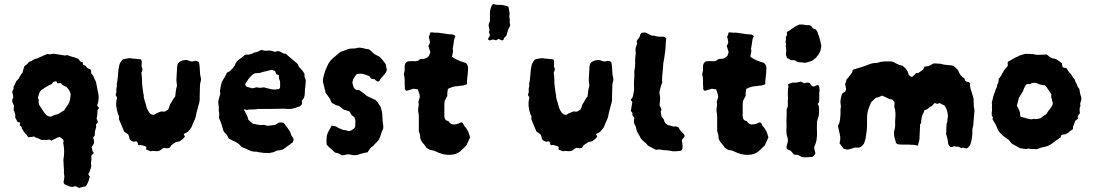

<svg xmlns="http://www.w3.org/2000/svg" viewBox="-20 -750 5402 948"><path d="M469 -216Q465 -212 462 -208Q461 -203 461 -197.5Q461 -192 461 -186Q460 -180 459 -174.5Q458 -169 457 -163Q459 -160 460.5 -156Q462 -152 463 -148Q463 -144 460 -142Q457 -140 454 -136Q455 -132 455 -123Q450 -107 449 -102Q448 -97 448 -81Q446 -79 444 -76.5Q442 -74 440 -71Q440 -70 441 -67.5Q442 -65 442 -63Q449 -44 437 -31Q436 -30 435 -27.5Q434 -25 432 -23Q434 -18 435.5 -12Q437 -6 438 -1Q436 4 440 1Q446 5 440 9Q438 12 432 16Q430 21 431 22Q433 36 430 48Q429 53 429.5 58Q430 63 431 70Q430 74 428.5 79.5Q427 85 425 91Q424 95 421.5 99.5Q419 104 416 109Q418 113 420 117Q422 121 424 124Q420 129 419.5 135.5Q419 142 415 148Q414 153 410.5 158Q407 163 405 168Q401 172 397 171.5Q393 171 389 173Q385 174 380.5 175Q376 176 371 178Q367 176 362.5 174Q358 172 353 169Q352 170 349.5 170Q347 170 345 171Q335 175 322 170Q316 168 310.5 165Q305 162 299 160Q295 156 294.5 153Q294 150 294 146Q296 140 296.5 134Q297 128 298 121Q297 116 296 109Q295 102 296 94Q296 86 295 77Q294 68 294 60Q294 55 293.5 49.5Q293 44 293 38Q301 -3 292 -44Q294 -50 294 -55Q292 -62 286 -66Q280 -70 273 -74Q263 -71 253.5 -65.5Q244 -60 233 -55Q231 -57 228.5 -58.5Q226 -60 223 -61Q219 -60 214 -59.5Q209 -59 204 -59H184L166 -68Q161 -70 156 -71Q151 -72 148 -77Q144 -76 141 -74.5Q138 -73 133 -74Q131 -74 128 -73Q125 -72 122 -72Q117 -74 115 -79Q113 -84 109 -87Q106 -90 103 -93Q100 -96 97 -100Q95 -106 90.5 -111Q86 -116 87 -123Q81 -129 78 -131Q77 -136 79 -139Q81 -142 77 -146Q75 -147 72 -147Q69 -147 67 -147Q64 -153 61 -159Q58 -165 55 -170Q56 -181 55 -186Q54 -191 47 -208Q48 -212 48 -217Q48 -222 49 -228Q48 -231 45.5 -236Q43 -241 41 -245Q40 -250 40.5 -256Q41 -262 45 -266Q45 -269 45 -273Q45 -277 44 -281Q43 -285 42 -289.5Q41 -294 40 -298Q44 -303 47 -311V-323Q50 -328 53 -332.5Q56 -337 57 -342Q59 -349 63.5 -352.5Q68 -356 72 -361Q74 -365 76 -369Q78 -373 81 -377Q83 -382 85.5 -384.5Q88 -387 91 -391Q93 -399 95.5 -408Q98 -417 101 -424Q106 -428 111 -431Q116 -434 118 -439Q123 -446 128 -446Q136 -449 144 -454.5Q152 -460 162 -461L214 -484Q216 -484 220.5 -482.5Q225 -481 229 -482Q237 -485 245.5 -484.5Q254 -484 263 -482Q272 -481 281.5 -479Q291 -477 300 -476Q303 -476 305.5 -476.5Q308 -477 312 -478Q318 -476 324.5 -473.5Q331 -471 338 -469Q346 -468 352.5 -465Q359 -462 366 -460Q371 -455 375 -449Q379 -443 388 -443Q389 -439 389.5 -436Q390 -433 391 -430Q395 -429 397.5 -427.5Q400 -426 404 -424Q406 -422 408 -418.5Q410 -415 413 -413Q416 -412 420 -410Q424 -408 428 -406Q430 -402 430 -400V-392Q430 -389 432 -386Q440 -379 443.5 -368.5Q447 -358 453 -348Q454 -347 454 -345Q454 -343 455 -340Q457 -332 458.5 -322.5Q460 -313 462 -304Q473 -266 461 -233Q460 -232 460 -230Q460 -225 464 -223Q468 -221 469 -216ZM329 -286Q326 -297 320.5 -305.5Q315 -314 308 -321Q305 -323 301 -324Q297 -325 293 -328Q289 -330 285.5 -334Q282 -338 278 -340H275Q274 -340 272.5 -339.5Q271 -339 269 -339Q261 -338 261 -345Q261 -347 259.5 -346.5Q258 -346 258 -348Q258 -350 251.5 -348Q245 -346 245 -346Q244 -347 239.5 -340Q235 -333 224 -330Q222 -330 220 -328Q204 -319 185 -306Q176 -298 173 -288Q172 -283 170.5 -278Q169 -273 167 -268Q172 -259 171 -249.5Q170 -240 174 -231Q179 -224 183.5 -217Q188 -210 193 -202Q196 -198 198.5 -194Q201 -190 205 -186Q216 -172 235 -175Q242 -180 250.5 -182.5Q259 -185 269 -187Q276 -193 283.5 -197.5Q291 -202 297 -205Q301 -212 305 -218Q309 -224 313 -229Q324 -244 327 -266Q328 -272 328 -277.5Q328 -283 329 -286Z M971 -368Q973 -362 972.5 -356Q972 -350 970 -345Q968 -338 967.5 -330.5Q967 -323 967 -315Q967 -305 966.5 -295.5Q966 -286 966 -276Q966 -269 966 -261Q966 -253 964 -244Q960 -228 955 -211Q950 -194 947 -176Q946 -174 945.5 -170.5Q945 -167 943 -163Q934 -144 925 -121Q921 -116 916.5 -110Q912 -104 907 -99Q903 -96 898.5 -94Q894 -92 890 -90Q888 -90 887 -86Q889 -84 890.5 -81Q892 -78 893 -76Q885 -64 869 -53Q865 -52 859.5 -50.5Q854 -49 848 -48Q838 -42 825 -32Q824 -30 822 -26.5Q820 -23 818 -21Q811 -17 804.5 -18Q798 -19 790 -20Q787 -19 784.5 -17.5Q782 -16 779 -14Q777 -13 774.5 -10.5Q772 -8 770 -7Q758 -2 746 -4Q734 -6 722 -3Q717 -6 711.5 -8Q706 -10 701 -12Q701 -14 701.5 -16Q702 -18 703 -21Q701 -28 694 -29Q687 -31 680.5 -33Q674 -35 667 -33Q660 -33 660 -43Q658 -52 653 -52H649Q642 -49 635.5 -51.5Q629 -54 623 -59Q619 -63 618.5 -70Q618 -77 614 -84Q611 -89 604.5 -92.5Q598 -96 593 -100Q587 -115 581 -128.5Q575 -142 570 -155Q567 -161 567.5 -165.5Q568 -170 568 -177L565 -182Q565 -182 563 -186Q556 -206 554 -226Q552 -246 558 -267Q557 -270 555.5 -273Q554 -276 552 -278Q550 -283 552.5 -288Q555 -293 555 -297Q553 -311 556 -320Q558 -325 557 -330Q556 -335 557 -339Q560 -351 561 -362.5Q562 -374 563 -385Q564 -407 569 -428Q571 -436 575 -442Q579 -448 583 -454Q585 -456 588 -457Q591 -458 594 -459Q600 -460 606.5 -461Q613 -462 622 -463Q627 -462 633.5 -461Q640 -460 647 -460Q654 -459 661 -458.5Q668 -458 676 -457Q677 -454 678 -452Q679 -450 680 -448Q680 -441 679.5 -434.5Q679 -428 679 -421Q680 -418 681.5 -415.5Q683 -413 684 -409Q683 -405 681.5 -400Q680 -395 678 -390Q681 -374 681 -356.5Q681 -339 683 -322Q685 -311 686 -300.5Q687 -290 690 -279Q689 -272 691 -265Q693 -258 695 -251Q698 -244 699.5 -237Q701 -230 703 -222Q708 -206 718 -193Q724 -187 727 -185Q729 -184 731.5 -184Q734 -184 736 -183Q743 -183 747 -187Q751 -191 756 -192Q767 -197 777 -200Q782 -199 787 -199H794L810 -209Q815 -217 817 -227Q819 -237 826 -244Q831 -252 835 -260Q839 -268 845 -273Q847 -287 848 -299Q849 -311 853 -323Q854 -326 853.5 -329.5Q853 -333 853 -336Q852 -342 851.5 -347.5Q851 -353 851 -355Q852 -366 852 -375Q852 -384 853 -392Q854 -400 854 -408.5Q854 -417 855 -424Q857 -440 869 -446Q873 -448 876 -449.5Q879 -451 883 -452Q887 -453 891 -453Q895 -453 901 -454Q906 -453 911.5 -451Q917 -449 923 -447Q929 -446 934.5 -447Q940 -448 946 -450Q950 -449 953 -448Q956 -447 960 -445Q961 -444 962 -442.5Q963 -441 963 -439Q964 -434 965 -428Q966 -422 966 -416Q967 -404 967.5 -392Q968 -380 971 -368Z M1490 -353Q1489 -343 1488.5 -332.5Q1488 -322 1486 -312Q1485 -302 1485 -290.5Q1485 -279 1481 -267Q1479 -264 1476 -260.5Q1473 -257 1470 -252Q1470 -248 1470.5 -245Q1471 -242 1472 -238Q1470 -233 1466 -229.5Q1462 -226 1458 -224Q1448 -221 1439.5 -218Q1431 -215 1422 -213Q1408 -211 1393 -212.5Q1378 -214 1363 -213Q1350 -213 1335.5 -212.5Q1321 -212 1306 -212H1250Q1246 -209 1241.5 -210Q1237 -211 1233 -209Q1229 -211 1224 -209.5Q1219 -208 1214 -210Q1210 -209 1206.5 -208.5Q1203 -208 1198 -207Q1194 -208 1191 -209.5Q1188 -211 1184 -208Q1186 -205 1188.5 -201.5Q1191 -198 1192 -193Q1195 -189 1197 -185Q1199 -181 1201 -176Q1203 -172 1204 -167.5Q1205 -163 1206 -159Q1211 -154 1217 -149Q1223 -144 1229 -139Q1234 -138 1239.5 -137Q1245 -136 1250 -135Q1256 -134 1262 -133Q1268 -132 1275 -133Q1282 -135 1288 -132.5Q1294 -130 1301 -129Q1310 -130 1319.5 -131Q1329 -132 1338 -133Q1342 -136 1346.5 -138.5Q1351 -141 1355 -144Q1368 -147 1381 -143Q1384 -138 1388.5 -133Q1393 -128 1397 -122Q1403 -113 1409 -104.5Q1415 -96 1417 -85Q1419 -80 1423 -75Q1427 -70 1429 -66Q1430 -61 1428.5 -57Q1427 -53 1426 -48Q1422 -44 1416 -41Q1415 -41 1414 -39Q1413 -37 1411 -36Q1405 -32 1399 -28Q1393 -24 1388 -20Q1374 -8 1359 -8Q1353 -8 1350 -7Q1345 -6 1340 -3Q1335 0 1329 2Q1324 2 1319 3.5Q1314 5 1309 6Q1306 6 1302 5.5Q1298 5 1294 5Q1285 6 1276 4Q1267 2 1258 2Q1255 1 1252 0Q1249 -1 1246 -1Q1229 0 1214 -6.5Q1199 -13 1184 -20Q1172 -23 1167 -31Q1160 -39 1151.5 -44.5Q1143 -50 1133 -54Q1127 -56 1121 -59.5Q1115 -63 1108 -67Q1107 -71 1105 -75Q1103 -79 1101 -83Q1099 -86 1095.5 -89Q1092 -92 1089 -95Q1086 -98 1084 -102Q1079 -119 1074 -135.5Q1069 -152 1061 -168Q1062 -175 1062.5 -182.5Q1063 -190 1061 -199Q1060 -201 1060 -204Q1060 -207 1060 -209Q1060 -214 1060.5 -217.5Q1061 -221 1060 -224Q1059 -232 1058 -240Q1057 -248 1059 -255Q1061 -263 1063 -271Q1065 -279 1068 -288Q1067 -290 1067 -294Q1067 -298 1066 -302Q1068 -313 1070 -324Q1072 -335 1075 -345Q1078 -351 1081.5 -356.5Q1085 -362 1089 -368Q1096 -380 1100 -391Q1112 -397 1114.5 -398.5Q1117 -400 1119 -403Q1121 -406 1132 -415Q1131 -418 1137 -424Q1143 -430 1141 -434Q1150 -451 1167 -461Q1173 -465 1178.5 -469.5Q1184 -474 1188 -478Q1193 -481 1197.5 -480.5Q1202 -480 1206 -480Q1209 -481 1212.5 -481.5Q1216 -482 1220 -483Q1222 -484 1225 -485Q1228 -486 1230 -488Q1232 -489 1234 -490Q1236 -491 1238 -491Q1247 -492 1255 -496Q1263 -500 1270 -504Q1285 -498 1301 -500Q1311 -501 1320.5 -499Q1330 -497 1338 -494L1352 -498Q1360 -497 1367 -493Q1374 -489 1381 -485H1390Q1391 -484 1392 -483.5Q1393 -483 1394 -482Q1405 -472 1415 -463.5Q1425 -455 1436 -446Q1451 -436 1455 -422Q1459 -416 1462 -413Q1474 -403 1483 -386Q1483 -384 1483.5 -380.5Q1484 -377 1484 -374Q1483 -369 1486 -364Q1489 -359 1490 -353ZM1363 -320V-345Q1363 -350 1362 -351Q1361 -354 1359.5 -357Q1358 -360 1357 -361V-378L1354 -381Q1350 -381 1344 -383Q1342 -392 1339 -397Q1336 -401 1331 -402Q1326 -403 1320 -405Q1307 -401 1292 -398Q1277 -395 1263 -390Q1256 -389 1250 -389Q1244 -389 1238 -388Q1228 -384 1220.5 -375.5Q1213 -367 1206 -359Q1202 -354 1199 -348Q1196 -342 1192 -337Q1191 -336 1191 -331Q1194 -323 1200 -321Q1206 -320 1212 -318Q1218 -316 1225 -314Q1228 -315 1230.5 -315Q1233 -315 1236 -316Q1248 -321 1256 -317Q1264 -316 1270.5 -317Q1277 -318 1284 -319Q1290 -316 1296.5 -315Q1303 -314 1309 -312Q1322 -308 1334 -308Q1346 -308 1358 -311Q1363 -316 1363 -320Z M1890 -405Q1887 -392 1878 -383Q1874 -379 1871.5 -374.5Q1869 -370 1865 -368Q1861 -364 1859 -361Q1857 -358 1855 -353Q1850 -343 1838 -351Q1832 -355 1830 -359L1818 -360Q1816 -360 1815 -361Q1810 -363 1808 -367.5Q1806 -372 1801 -375Q1786 -382 1771 -385Q1756 -388 1740 -383Q1730 -370 1727 -364.5Q1724 -359 1720 -345Q1720 -338 1722.5 -331.5Q1725 -325 1727 -317Q1732 -309 1740 -306Q1744 -306 1748 -305.5Q1752 -305 1756 -304Q1760 -301 1763 -298.5Q1766 -296 1769 -294Q1776 -290 1782.5 -283.5Q1789 -277 1796 -274Q1804 -270 1811 -267Q1818 -264 1825 -260Q1831 -259 1835.5 -255Q1840 -251 1844 -246Q1847 -240 1851.5 -234Q1856 -228 1860 -221Q1863 -210 1865.5 -198.5Q1868 -187 1868 -174Q1868 -165 1869 -156.5Q1870 -148 1871 -139Q1872 -134 1872.5 -128Q1873 -122 1872 -115Q1869 -109 1866 -102Q1863 -95 1861 -87Q1857 -72 1850 -59Q1846 -54 1841 -49Q1836 -44 1831 -39Q1828 -37 1826 -34Q1824 -31 1822 -29Q1812 -23 1806 -15Q1800 -7 1795 2Q1788 3 1781 4.5Q1774 6 1766 8Q1760 9 1754 11.5Q1748 14 1743 16H1719Q1708 11 1698 12Q1688 13 1677 16Q1667 18 1663 14Q1656 9 1648.5 6.5Q1641 4 1634 3Q1624 -7 1613 -16Q1602 -25 1593 -36Q1593 -39 1592.5 -42.5Q1592 -46 1592 -49Q1592 -57 1592.5 -63.5Q1593 -70 1593 -77Q1596 -91 1603.5 -104Q1611 -117 1618 -130Q1624 -129 1629 -128Q1634 -127 1640 -125Q1645 -121 1652 -118Q1659 -115 1666 -112Q1675 -107 1680 -108Q1684 -108 1687 -107Q1690 -106 1694 -105Q1706 -100 1717 -108Q1722 -111 1726.5 -114.5Q1731 -118 1734 -124Q1734 -130 1734 -137.5Q1734 -145 1735 -152Q1735 -155 1734 -158Q1733 -161 1732 -164.5Q1731 -168 1730 -171L1716 -182Q1712 -187 1710 -192.5Q1708 -198 1703 -201L1679 -208Q1673 -211 1669 -215Q1665 -219 1661 -222Q1659 -224 1657 -225Q1655 -226 1653 -227Q1649 -228 1645 -229Q1641 -230 1636 -232Q1630 -237 1620 -241Q1614 -248 1612 -255Q1610 -262 1605 -268Q1601 -273 1597 -279Q1593 -285 1588 -291Q1585 -302 1582.5 -313.5Q1580 -325 1577 -336Q1572 -351 1576 -365Q1578 -374 1580.5 -384Q1583 -394 1587 -404Q1593 -416 1602 -437Q1612 -453 1628.5 -466.5Q1645 -480 1661 -494Q1665 -496 1670 -497.5Q1675 -499 1679 -500Q1691 -504 1697 -506.5Q1703 -509 1710.5 -510Q1718 -511 1733 -511H1735Q1749 -516 1762.5 -514Q1776 -512 1789 -508Q1792 -508 1795.5 -507.5Q1799 -507 1800 -507Q1809 -502 1815.5 -495Q1822 -488 1830 -482Q1835 -479 1841 -476.5Q1847 -474 1852 -471Q1862 -463 1869.5 -453Q1877 -443 1884 -434Q1886 -427 1887 -420Q1888 -413 1890 -405Z M2301 -72Q2296 -62 2292 -52Q2288 -42 2283 -32L2262 -12Q2243 9 2217 13Q2204 15 2190.5 14.5Q2177 14 2163 10Q2155 8 2146.5 4.5Q2138 1 2130 -3Q2124 -6 2117 -7.5Q2110 -9 2102 -10Q2099 -12 2095 -14.5Q2091 -17 2086 -20Q2079 -32 2069.5 -42Q2060 -52 2055 -67Q2055 -79 2054 -83.5Q2053 -88 2048 -102V-168Q2048 -176 2047.5 -183.5Q2047 -191 2045 -198Q2044 -205 2044.5 -210Q2045 -215 2046 -222Q2049 -234 2046 -247Q2049 -259 2053 -271Q2053 -277 2050 -288Q2047 -299 2043 -309Q2038 -309 2033 -310Q2028 -311 2022 -312Q2016 -310 2009.5 -308Q2003 -306 1995 -304Q1992 -302 1986 -302Q1985 -302 1982.5 -304.5Q1980 -307 1980 -308Q1979 -311 1979 -314Q1979 -317 1979 -320Q1978 -328 1978 -337Q1978 -346 1978 -354Q1978 -362 1977 -369.5Q1976 -377 1974 -384Q1975 -389 1976 -393.5Q1977 -398 1978 -402V-421Q1978 -429 1980.5 -435Q1983 -441 1991 -446Q1997 -448 2004.5 -448Q2012 -448 2021 -448Q2029 -447 2037.5 -448.5Q2046 -450 2053 -457Q2055 -459 2058.5 -459Q2062 -459 2064 -459Q2084 -458 2099 -475Q2100 -481 2105 -492Q2102 -499 2100 -507.5Q2098 -516 2095 -524Q2097 -527 2099 -530Q2101 -533 2102 -537Q2104 -542 2102 -546.5Q2100 -551 2101 -554Q2099 -559 2099 -561Q2099 -563 2097 -568Q2098 -570 2099 -572.5Q2100 -575 2101 -577Q2102 -581 2103 -583.5Q2104 -586 2105 -590H2116Q2121 -589 2126.5 -588.5Q2132 -588 2137 -589Q2139 -589 2142 -588.5Q2145 -588 2148 -588Q2165 -586 2181.5 -583Q2198 -580 2214 -580Q2216 -580 2218.5 -579Q2221 -578 2222 -577Q2226 -575 2229 -572Q2228 -568 2226 -564.5Q2224 -561 2223 -558Q2222 -554 2221.5 -549Q2221 -544 2220 -539Q2219 -532 2218 -525Q2217 -518 2215 -509Q2216 -508 2216 -504Q2216 -500 2217 -497Q2216 -490 2214.5 -484Q2213 -478 2212 -470Q2225 -460 2240.5 -453Q2256 -446 2278 -440Q2289 -433 2291 -417Q2291 -394 2288 -371Q2287 -362 2286 -353Q2285 -344 2286 -335Q2273 -327 2255 -327Q2252 -327 2249 -326Q2246 -325 2244 -325Q2228 -324 2219.5 -322Q2211 -320 2193 -312Q2190 -308 2190 -301Q2189 -295 2188.5 -289Q2188 -283 2189 -276Q2189 -276 2189 -275.5Q2189 -275 2187 -274Q2181 -262 2178 -256Q2175 -250 2174.5 -244Q2174 -238 2174 -224V-176Q2174 -171 2175 -170Q2176 -161 2184 -155Q2188 -154 2191.5 -153Q2195 -152 2197 -148Q2206 -136 2217.5 -135.5Q2229 -135 2242 -139Q2246 -141 2250 -143Q2254 -145 2258 -146Q2266 -144 2268 -137Q2270 -130 2275 -125Q2280 -120 2283.5 -114Q2287 -108 2291 -102Q2293 -96 2296 -88.5Q2299 -81 2301 -72Z M2499 -627Q2498 -619 2494 -613.5Q2490 -608 2488 -600Q2485 -593 2483.5 -586.5Q2482 -580 2481 -575Q2476 -569 2471 -564.5Q2466 -560 2466 -553Q2459 -549 2453 -552.5Q2447 -556 2442 -558Q2438 -556 2435.5 -554.5Q2433 -553 2430 -551Q2427 -552 2423 -553Q2419 -554 2415 -555Q2411 -554 2406.5 -553Q2402 -552 2397 -550Q2394 -553 2390 -555Q2390 -563 2394 -566.5Q2398 -570 2399 -576Q2399 -581 2396 -586Q2393 -591 2396 -597Q2397 -600 2396.5 -603.5Q2396 -607 2395 -610Q2389 -631 2399 -644V-685Q2399 -695 2401.5 -704.5Q2404 -714 2408 -722Q2410 -725 2411.5 -726.5Q2413 -728 2414 -730Q2422 -729 2429.5 -727Q2437 -725 2445 -726Q2456 -727 2466.5 -724Q2477 -721 2487 -719Q2488 -719 2489 -717.5Q2490 -716 2491 -714Q2493 -704 2495 -692.5Q2497 -681 2495 -670Q2494 -666 2496 -660.5Q2498 -655 2497 -649Q2496 -644 2497 -638Q2498 -632 2499 -627Z M3007 -368Q3009 -362 3008.5 -356Q3008 -350 3006 -345Q3004 -338 3003.5 -330.5Q3003 -323 3003 -315Q3003 -305 3002.5 -295.5Q3002 -286 3002 -276Q3002 -269 3002 -261Q3002 -253 3000 -244Q2996 -228 2991 -211Q2986 -194 2983 -176Q2982 -174 2981.5 -170.5Q2981 -167 2979 -163Q2970 -144 2961 -121Q2957 -116 2952.5 -110Q2948 -104 2943 -99Q2939 -96 2934.5 -94Q2930 -92 2926 -90Q2924 -90 2923 -86Q2925 -84 2926.5 -81Q2928 -78 2929 -76Q2921 -64 2905 -53Q2901 -52 2895.5 -50.5Q2890 -49 2884 -48Q2874 -42 2861 -32Q2860 -30 2858 -26.5Q2856 -23 2854 -21Q2847 -17 2840.5 -18Q2834 -19 2826 -20Q2823 -19 2820.5 -17.5Q2818 -16 2815 -14Q2813 -13 2810.5 -10.5Q2808 -8 2806 -7Q2794 -2 2782 -4Q2770 -6 2758 -3Q2753 -6 2747.5 -8Q2742 -10 2737 -12Q2737 -14 2737.5 -16Q2738 -18 2739 -21Q2737 -28 2730 -29Q2723 -31 2716.5 -33Q2710 -35 2703 -33Q2696 -33 2696 -43Q2694 -52 2689 -52H2685Q2678 -49 2671.5 -51.5Q2665 -54 2659 -59Q2655 -63 2654.5 -70Q2654 -77 2650 -84Q2647 -89 2640.5 -92.5Q2634 -96 2629 -100Q2623 -115 2617 -128.5Q2611 -142 2606 -155Q2603 -161 2603.5 -165.5Q2604 -170 2604 -177L2601 -182Q2601 -182 2599 -186Q2592 -206 2590 -226Q2588 -246 2594 -267Q2593 -270 2591.5 -273Q2590 -276 2588 -278Q2586 -283 2588.5 -288Q2591 -293 2591 -297Q2589 -311 2592 -320Q2594 -325 2593 -330Q2592 -335 2593 -339Q2596 -351 2597 -362.5Q2598 -374 2599 -385Q2600 -407 2605 -428Q2607 -436 2611 -442Q2615 -448 2619 -454Q2621 -456 2624 -457Q2627 -458 2630 -459Q2636 -460 2642.5 -461Q2649 -462 2658 -463Q2663 -462 2669.5 -461Q2676 -460 2683 -460Q2690 -459 2697 -458.5Q2704 -458 2712 -457Q2713 -454 2714 -452Q2715 -450 2716 -448Q2716 -441 2715.5 -434.5Q2715 -428 2715 -421Q2716 -418 2717.5 -415.5Q2719 -413 2720 -409Q2719 -405 2717.5 -400Q2716 -395 2714 -390Q2717 -374 2717 -356.5Q2717 -339 2719 -322Q2721 -311 2722 -300.5Q2723 -290 2726 -279Q2725 -272 2727 -265Q2729 -258 2731 -251Q2734 -244 2735.5 -237Q2737 -230 2739 -222Q2744 -206 2754 -193Q2760 -187 2763 -185Q2765 -184 2767.5 -184Q2770 -184 2772 -183Q2779 -183 2783 -187Q2787 -191 2792 -192Q2803 -197 2813 -200Q2818 -199 2823 -199H2830L2846 -209Q2851 -217 2853 -227Q2855 -237 2862 -244Q2867 -252 2871 -260Q2875 -268 2881 -273Q2883 -287 2884 -299Q2885 -311 2889 -323Q2890 -326 2889.5 -329.5Q2889 -333 2889 -336Q2888 -342 2887.5 -347.5Q2887 -353 2887 -355Q2888 -366 2888 -375Q2888 -384 2889 -392Q2890 -400 2890 -408.5Q2890 -417 2891 -424Q2893 -440 2905 -446Q2909 -448 2912 -449.5Q2915 -451 2919 -452Q2923 -453 2927 -453Q2931 -453 2937 -454Q2942 -453 2947.5 -451Q2953 -449 2959 -447Q2965 -446 2970.5 -447Q2976 -448 2982 -450Q2986 -449 2989 -448Q2992 -447 2996 -445Q2997 -444 2998 -442.5Q2999 -441 2999 -439Q3000 -434 3001 -428Q3002 -422 3002 -416Q3003 -404 3003.5 -392Q3004 -380 3007 -368Z M3360 -81Q3360 -72 3352 -66Q3344 -58 3348 -47Q3350 -40 3350 -32Q3350 -24 3350 -16Q3349 -14 3347.5 -11.5Q3346 -9 3344 -7Q3340 -5 3339 -5Q3331 -4 3323 -3.5Q3315 -3 3307 -3Q3302 -3 3302 -3Q3288 -7 3274.5 -7.5Q3261 -8 3248 -10Q3240 -12 3233 -12Q3226 -12 3219 -10Q3209 -15 3199.5 -20.5Q3190 -26 3179 -31Q3172 -42 3161.5 -49.5Q3151 -57 3143 -68Q3141 -73 3138.5 -78Q3136 -83 3133 -87Q3123 -102 3120 -120Q3120 -127 3115 -132Q3107 -147 3111 -160Q3112 -162 3111.5 -164.5Q3111 -167 3112 -168Q3108 -173 3106 -176Q3104 -179 3102 -182Q3102 -189 3103 -192L3095 -202Q3097 -213 3098.5 -224.5Q3100 -236 3102 -246L3095 -256Q3095 -260 3098 -262.5Q3101 -265 3103 -269Q3107 -280 3108 -290Q3111 -302 3111 -313Q3109 -335 3111 -356Q3113 -377 3112 -399Q3117 -421 3116 -443Q3115 -465 3119 -486Q3119 -491 3119 -491Q3116 -503 3119 -514Q3122 -525 3126 -534Q3125 -536 3125 -539Q3125 -542 3123 -544Q3125 -551 3129 -555.5Q3133 -560 3136 -564Q3138 -568 3139.5 -572.5Q3141 -577 3142 -581L3149 -588Q3158 -590 3168 -589Q3171 -588 3174.5 -586Q3178 -584 3182 -582Q3189 -578 3195.5 -575.5Q3202 -573 3210 -574Q3221 -570 3231.5 -569Q3242 -568 3252 -569H3256Q3256 -569 3256.5 -568.5Q3257 -568 3258 -568Q3263 -567 3267 -563Q3271 -559 3269 -554Q3267 -539 3266.5 -524Q3266 -509 3264 -494Q3262 -480 3260 -465.5Q3258 -451 3255 -437Q3254 -415 3251.5 -393.5Q3249 -372 3249 -351Q3249 -348 3249.5 -346Q3250 -344 3250 -342Q3245 -332 3242.5 -322Q3240 -312 3237 -301Q3235 -293 3237 -284Q3240 -272 3239.5 -260Q3239 -248 3237 -235V-229Q3239 -225 3241.5 -220Q3244 -215 3246 -210Q3245 -207 3244 -203.5Q3243 -200 3242 -197Q3244 -192 3244.5 -186Q3245 -180 3246 -175Q3250 -170 3254 -165.5Q3258 -161 3259 -155Q3259 -153 3261 -150Q3263 -147 3264 -145Q3266 -140 3270.5 -137Q3275 -134 3279 -132Q3286 -131 3292 -129Q3298 -127 3305 -125Q3309 -125 3311.5 -125.5Q3314 -126 3317 -126Q3319 -125 3322.5 -124Q3326 -123 3329 -122Q3330 -121 3331 -119.5Q3332 -118 3333 -117Q3335 -109 3344 -100Q3349 -96 3353.5 -91.5Q3358 -87 3360 -81Z M3774 -72Q3769 -62 3765 -52Q3761 -42 3756 -32L3735 -12Q3716 9 3690 13Q3677 15 3663.5 14.5Q3650 14 3636 10Q3628 8 3619.5 4.5Q3611 1 3603 -3Q3597 -6 3590 -7.5Q3583 -9 3575 -10Q3572 -12 3568 -14.5Q3564 -17 3559 -20Q3552 -32 3542.5 -42Q3533 -52 3528 -67Q3528 -79 3527 -83.5Q3526 -88 3521 -102V-168Q3521 -176 3520.5 -183.5Q3520 -191 3518 -198Q3517 -205 3517.5 -210Q3518 -215 3519 -222Q3522 -234 3519 -247Q3522 -259 3526 -271Q3526 -277 3523 -288Q3520 -299 3516 -309Q3511 -309 3506 -310Q3501 -311 3495 -312Q3489 -310 3482.5 -308Q3476 -306 3468 -304Q3465 -302 3459 -302Q3458 -302 3455.5 -304.5Q3453 -307 3453 -308Q3452 -311 3452 -314Q3452 -317 3452 -320Q3451 -328 3451 -337Q3451 -346 3451 -354Q3451 -362 3450 -369.5Q3449 -377 3447 -384Q3448 -389 3449 -393.5Q3450 -398 3451 -402V-421Q3451 -429 3453.5 -435Q3456 -441 3464 -446Q3470 -448 3477.5 -448Q3485 -448 3494 -448Q3502 -447 3510.5 -448.5Q3519 -450 3526 -457Q3528 -459 3531.5 -459Q3535 -459 3537 -459Q3557 -458 3572 -475Q3573 -481 3578 -492Q3575 -499 3573 -507.5Q3571 -516 3568 -524Q3570 -527 3572 -530Q3574 -533 3575 -537Q3577 -542 3575 -546.5Q3573 -551 3574 -554Q3572 -559 3572 -561Q3572 -563 3570 -568Q3571 -570 3572 -572.5Q3573 -575 3574 -577Q3575 -581 3576 -583.5Q3577 -586 3578 -590H3589Q3594 -589 3599.5 -588.5Q3605 -588 3610 -589Q3612 -589 3615 -588.5Q3618 -588 3621 -588Q3638 -586 3654.5 -583Q3671 -580 3687 -580Q3689 -580 3691.5 -579Q3694 -578 3695 -577Q3699 -575 3702 -572Q3701 -568 3699 -564.5Q3697 -561 3696 -558Q3695 -554 3694.5 -549Q3694 -544 3693 -539Q3692 -532 3691 -525Q3690 -518 3688 -509Q3689 -508 3689 -504Q3689 -500 3690 -497Q3689 -490 3687.5 -484Q3686 -478 3685 -470Q3698 -460 3713.5 -453Q3729 -446 3751 -440Q3762 -433 3764 -417Q3764 -394 3761 -371Q3760 -362 3759 -353Q3758 -344 3759 -335Q3746 -327 3728 -327Q3725 -327 3722 -326Q3719 -325 3717 -325Q3701 -324 3692.5 -322Q3684 -320 3666 -312Q3663 -308 3663 -301Q3662 -295 3661.5 -289Q3661 -283 3662 -276Q3662 -276 3662 -275.5Q3662 -275 3660 -274Q3654 -262 3651 -256Q3648 -250 3647.5 -244Q3647 -238 3647 -224V-176Q3647 -171 3648 -170Q3649 -161 3657 -155Q3661 -154 3664.5 -153Q3668 -152 3670 -148Q3679 -136 3690.5 -135.5Q3702 -135 3715 -139Q3719 -141 3723 -143Q3727 -145 3731 -146Q3739 -144 3741 -137Q3743 -130 3748 -125Q3753 -120 3756.5 -114Q3760 -108 3764 -102Q3766 -96 3769 -88.5Q3772 -81 3774 -72Z M4033 -534Q4036 -527 4035 -519.5Q4034 -512 4032 -505Q4031 -499 4028 -493.5Q4025 -488 4023 -483Q4019 -477 4014.5 -472Q4010 -467 4006 -462Q4003 -461 4001 -458.5Q3999 -456 3996 -454Q3989 -449 3974 -444.5Q3959 -440 3950 -440Q3945 -440 3942 -442Q3936 -442 3930 -442.5Q3924 -443 3919 -443Q3916 -445 3912.5 -447Q3909 -449 3907 -451Q3902 -453 3896.5 -453Q3891 -453 3886 -453Q3882 -456 3876.5 -458.5Q3871 -461 3866 -463L3860 -481Q3861 -489 3862 -498.5Q3863 -508 3860 -518Q3857 -520 3860 -523Q3863 -530 3860 -537Q3857 -544 3860 -551Q3861 -553 3861 -557Q3858 -563 3861 -568.5Q3864 -574 3866 -578Q3865 -581 3865 -584.5Q3865 -588 3865 -590Q3866 -591 3866.5 -592.5Q3867 -594 3869 -595Q3877 -597 3882.5 -602.5Q3888 -608 3895 -611Q3902 -617 3910.5 -621Q3919 -625 3927 -629Q3935 -629 3941 -629Q3947 -629 3953 -627Q3956 -626 3960 -626Q3964 -626 3968 -626Q3982 -628 3990 -615Q3992 -610 3997 -609Q4002 -608 4006 -606Q4016 -597 4019 -583Q4021 -577 4023.5 -571Q4026 -565 4027 -559Q4029 -553 4030.5 -546.5Q4032 -540 4033 -534ZM4027 -304Q4025 -298 4025 -290.5Q4025 -283 4025 -275Q4026 -268 4025 -260.5Q4024 -253 4024 -246L4017 -236Q4022 -231 4023 -225Q4024 -219 4024 -212Q4024 -205 4024 -197.5Q4024 -190 4023 -182Q4022 -175 4019 -167Q4016 -159 4014 -150Q4014 -140 4013.5 -126.5Q4013 -113 4014 -100Q4015 -81 4012 -61.5Q4009 -42 4000 -25Q4000 -17 4002 -9.5Q4004 -2 4006 6Q4006 7 4005 8.5Q4004 10 4004 12Q3999 19 3992 24Q3991 24 3990 25H3986Q3975 25 3963.5 26.5Q3952 28 3938 25Q3934 23 3929.5 20Q3925 17 3920 15Q3916 15 3910.5 14.5Q3905 14 3900 13Q3892 4 3884 -6Q3881 -8 3877 -9Q3873 -10 3869 -12Q3862 -17 3864 -28Q3866 -39 3869 -47Q3872 -60 3868 -72L3864 -86Q3864 -94 3863 -101Q3862 -108 3863 -115Q3864 -125 3863.5 -134Q3863 -143 3863 -153Q3864 -167 3864 -180.5Q3864 -194 3864 -207Q3864 -212 3865 -213Q3870 -221 3870 -228.5Q3870 -236 3870 -244Q3869 -252 3870.5 -260.5Q3872 -269 3870 -276Q3870 -285 3870 -293.5Q3870 -302 3871 -311Q3872 -316 3872.5 -321.5Q3873 -327 3871 -334Q3880 -338 3886.5 -340Q3893 -342 3899 -342Q3903 -342 3907.5 -342Q3912 -342 3916 -343Q3926 -345 3933 -347Q3938 -346 3941.5 -343.5Q3945 -341 3949 -339Q3956 -339 3963 -342Q3970 -343 3975.5 -341Q3981 -339 3984 -331Q3985 -330 3985.5 -329Q3986 -328 3987 -327L3994 -323Q4001 -322 4006 -325.5Q4011 -329 4016 -330Q4022 -330 4023 -325Q4026 -318 4027 -304Z M4790 -187Q4789 -179 4788.5 -169.5Q4788 -160 4787 -151Q4786 -143 4786 -136Q4786 -129 4783 -121Q4781 -116 4781 -110.5Q4781 -105 4781 -99Q4781 -94 4781 -88.5Q4781 -83 4780 -78Q4779 -70 4777.5 -61.5Q4776 -53 4774 -45Q4773 -41 4771 -36.5Q4769 -32 4767 -29L4760 -22Q4754 -16 4746 -18Q4741 -20 4736.5 -21Q4732 -22 4727 -18Q4720 -23 4710 -26H4699Q4697 -26 4695 -27Q4693 -28 4691 -28Q4688 -27 4685 -26Q4682 -25 4680 -24Q4674 -24 4672 -25Q4661 -34 4661 -47Q4660 -58 4657 -68.5Q4654 -79 4651 -90Q4653 -98 4652.5 -107Q4652 -116 4653 -125Q4654 -130 4653.5 -135.5Q4653 -141 4657 -146Q4657 -158 4660 -173Q4661 -177 4660 -182Q4659 -192 4656.5 -201.5Q4654 -211 4649 -220Q4647 -224 4644.5 -227.5Q4642 -231 4637 -232Q4633 -235 4628 -237Q4623 -239 4619 -241Q4612 -238 4607 -237Q4605 -238 4602 -239Q4599 -240 4597 -241Q4596 -240 4594.5 -240Q4593 -240 4592 -239Q4586 -230 4577 -224Q4573 -223 4569 -219.5Q4565 -216 4561 -213Q4558 -210 4553.5 -209Q4549 -208 4544 -206Q4543 -203 4542.5 -200Q4542 -197 4540 -194Q4539 -192 4537.5 -189Q4536 -186 4535 -184Q4530 -170 4529 -158Q4528 -155 4528 -152Q4530 -146 4527.5 -142.5Q4525 -139 4523 -135Q4522 -118 4521.5 -101Q4521 -84 4520 -67Q4520 -61 4519 -57Q4517 -51 4515.5 -44.5Q4514 -38 4512 -31L4491 -35Q4486 -35 4480 -35Q4474 -35 4468 -36H4448Q4441 -36 4434 -36Q4427 -36 4420 -37Q4409 -37 4404 -45Q4400 -57 4397 -69.5Q4394 -82 4394 -95Q4394 -99 4394.5 -103Q4395 -107 4397 -110Q4399 -118 4399.5 -124Q4400 -130 4400 -137Q4399 -151 4400.5 -166Q4402 -181 4401 -195Q4400 -199 4400 -202Q4400 -205 4400 -208Q4399 -213 4397 -217Q4395 -221 4396 -225Q4396 -230 4396.5 -235Q4397 -240 4397 -245Q4394 -249 4391.5 -252Q4389 -255 4385 -259Q4382 -259 4378.5 -259.5Q4375 -260 4371 -261Q4367 -263 4361.5 -266Q4356 -269 4351 -271Q4347 -273 4342.5 -275Q4338 -277 4335 -278Q4327 -275 4318 -270Q4315 -269 4311.5 -268.5Q4308 -268 4304 -267Q4299 -262 4293.5 -257Q4288 -252 4282 -246Q4280 -242 4278 -237.5Q4276 -233 4274 -228Q4268 -214 4264.5 -199.5Q4261 -185 4261 -168V-135Q4261 -118 4259 -101.5Q4257 -85 4254 -68Q4253 -61 4250.5 -55Q4248 -49 4246 -41Q4241 -34 4235 -28.5Q4229 -23 4221 -21Q4207 -22 4202.5 -21.5Q4198 -21 4184 -16Q4180 -15 4176.5 -14Q4173 -13 4168 -12Q4163 -11 4159 -12Q4155 -13 4145 -16Q4141 -22 4135.5 -29Q4130 -36 4125 -43Q4126 -46 4126.5 -49Q4127 -52 4128 -54Q4130 -67 4128 -79Q4125 -91 4123 -103Q4121 -115 4118 -125Q4118 -133 4121.5 -138Q4125 -143 4126 -151Q4128 -158 4128.5 -167.5Q4129 -177 4130 -186Q4130 -196 4130 -205.5Q4130 -215 4132 -223Q4132 -230 4131 -232Q4128 -252 4133 -271Q4135 -276 4135.5 -279.5Q4136 -283 4137 -285Q4140 -291 4145 -293Q4150 -295 4154 -299Q4159 -308 4156.5 -317Q4154 -326 4153 -336Q4155 -341 4157 -346.5Q4159 -352 4160 -358Q4168 -366 4174.5 -375Q4181 -384 4187 -392Q4189 -394 4189 -399Q4189 -404 4193 -406Q4195 -407 4197.5 -407.5Q4200 -408 4201 -409Q4218 -414 4235 -419Q4252 -424 4268 -431Q4286 -439 4304 -439Q4306 -439 4308 -439.5Q4310 -440 4313 -440Q4326 -445 4339.5 -446Q4353 -447 4367 -447H4379Q4384 -446 4389.5 -444.5Q4395 -443 4400 -439Q4408 -435 4415.5 -431.5Q4423 -428 4432 -427Q4436 -426 4438.5 -423.5Q4441 -421 4444 -419Q4449 -415 4452.5 -410Q4456 -405 4460 -400Q4462 -396 4463.5 -391.5Q4465 -387 4466 -382Q4470 -378 4474 -374Q4478 -370 4485 -371Q4490 -376 4495 -380.5Q4500 -385 4504 -390Q4507 -389 4513 -389L4538 -406Q4540 -411 4542 -414Q4544 -417 4545 -421Q4550 -422 4555 -422.5Q4560 -423 4565 -424Q4572 -428 4578 -430.5Q4584 -433 4590 -437Q4595 -437 4600.5 -436.5Q4606 -436 4611 -436Q4615 -435 4619.5 -435.5Q4624 -436 4628 -434Q4641 -430 4654 -429.5Q4667 -429 4680 -427Q4682 -425 4688 -425L4710 -404Q4710 -403 4711 -402Q4712 -401 4712 -400Q4721 -374 4742 -363Q4743 -361 4743.5 -357.5Q4744 -354 4745 -352Q4751 -346 4758 -346Q4770 -344 4769 -335Q4769 -323 4772.5 -311Q4776 -299 4780 -288L4787 -263Q4787 -256 4787.5 -247Q4788 -238 4788 -230Q4788 -226 4788.5 -222.5Q4789 -219 4790 -215Q4793 -202 4790 -187Z M5318 -273Q5321 -261 5317 -251Q5315 -246 5314 -241Q5313 -236 5314 -231Q5315 -230 5314.5 -228.5Q5314 -227 5314 -225Q5310 -217 5310.5 -208Q5311 -199 5312 -191L5302 -177V-164Q5300 -162 5297 -159.5Q5294 -157 5289 -153Q5287 -146 5283.5 -138Q5280 -130 5278 -123V-113Q5274 -109 5268 -106Q5262 -103 5258 -97Q5254 -94 5250 -92Q5246 -90 5241 -87Q5239 -86 5236.5 -86.5Q5234 -87 5232 -86Q5217 -86 5217 -72Q5206 -65 5195.5 -57Q5185 -49 5174 -41Q5157 -28 5130 -23Q5121 -22 5113 -18.5Q5105 -15 5096 -13Q5094 -13 5091 -14Q5088 -15 5086 -14Q5074 -13 5061 -16Q5057 -17 5053 -16Q5049 -15 5046 -14Q5039 -15 5032 -16Q5025 -17 5017 -18Q5008 -22 5000.5 -27Q4993 -32 4985 -36Q4979 -38 4974 -43Q4969 -48 4966 -53Q4965 -55 4963.5 -56.5Q4962 -58 4960 -60Q4957 -62 4954 -63.5Q4951 -65 4948 -68Q4932 -79 4919.5 -92Q4907 -105 4901 -124Q4896 -137 4889 -147Q4887 -151 4884.5 -154.5Q4882 -158 4880 -162Q4881 -164 4883 -170Q4881 -173 4879 -176Q4877 -179 4877 -183Q4877 -186 4876.5 -189.5Q4876 -193 4877 -197Q4879 -204 4878 -211Q4877 -218 4878 -225Q4879 -231 4877.5 -238Q4876 -245 4879 -251Q4881 -258 4882 -264Q4883 -270 4885 -276Q4887 -282 4889 -287.5Q4891 -293 4893 -298Q4895 -304 4897 -310Q4899 -316 4903 -323Q4903 -325 4903 -328Q4903 -331 4904 -332Q4908 -340 4910 -347Q4912 -354 4911 -361Q4915 -366 4918 -369Q4921 -372 4923 -376Q4925 -381 4927.5 -385.5Q4930 -390 4933 -394Q4936 -402 4942 -408Q4946 -413 4949 -416.5Q4952 -420 4954 -422Q4957 -428 4956 -432.5Q4955 -437 4955 -440Q4957 -445 4958 -446Q4961 -447 4963.5 -449Q4966 -451 4969 -452Q4977 -457 4986 -462Q4995 -467 5004 -470Q5013 -476 5022.5 -478.5Q5032 -481 5042 -484Q5050 -484 5058 -484Q5066 -484 5073 -483H5082Q5093 -479 5104.5 -479Q5116 -479 5127 -480Q5132 -480 5137.5 -480.5Q5143 -481 5148 -481Q5153 -477 5156.5 -474.5Q5160 -472 5164 -468Q5167 -467 5170 -465Q5173 -463 5177 -462Q5191 -461 5202.5 -453Q5214 -445 5224 -437Q5224 -435 5224 -431.5Q5224 -428 5225 -425Q5225 -420 5231 -416Q5234 -415 5238 -415Q5242 -415 5246 -413Q5248 -409 5251.5 -404Q5255 -399 5258 -394Q5262 -390 5266 -386Q5270 -382 5272 -377Q5274 -375 5275.5 -372Q5277 -369 5278 -367Q5281 -364 5284 -361Q5287 -358 5288 -353Q5290 -346 5294 -339Q5298 -332 5300 -324Q5301 -321 5303.5 -318Q5306 -315 5309 -311Q5311 -302 5312.5 -292Q5314 -282 5318 -273ZM5178 -237Q5179 -244 5176 -249.5Q5173 -255 5174 -261Q5174 -263 5171 -266Q5170 -268 5170 -274Q5171 -276 5171 -279.5Q5171 -283 5171 -284Q5164 -295 5158 -304.5Q5152 -314 5145 -323Q5145 -325 5143 -325.5Q5141 -326 5139 -329Q5122 -329 5102 -338Q5090 -344 5073 -339Q5072 -339 5070.5 -338Q5069 -337 5067 -335H5062Q5046 -338 5041 -323Q5039 -319 5036.5 -314.5Q5034 -310 5033 -305Q5032 -301 5029 -296.5Q5026 -292 5024 -288Q5020 -283 5017 -277Q5014 -271 5010 -266Q5009 -256 5005.5 -246Q5002 -236 5001 -227Q5004 -222 5007 -216.5Q5010 -211 5012 -206Q5018 -193 5017 -181Q5017 -179 5018 -177Q5019 -175 5020 -173Q5029 -171 5037.5 -169Q5046 -167 5054 -164Q5061 -162 5068 -161Q5075 -160 5082 -163H5085Q5093 -161 5100.5 -162.5Q5108 -164 5117 -166Q5124 -171 5131.5 -177Q5139 -183 5147 -187Q5154 -201 5164 -212Q5174 -223 5178 -237Z"/></svg>

Font: Darumadrop One
Style: Regular
Weight: 400
Version: Version 1.000